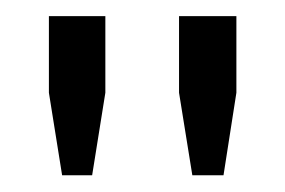

<svg xmlns="http://www.w3.org/2000/svg" viewBox="-20 -717 347 234"><path d="M92.3 -503.4H55.7L39.6 -604V-697.3H108.4V-604ZM252.4 -503.4H214.4L198.2 -604V-697.3H268.1V-604Z"/></svg>

Font: Agdasima
Style: Regular
Weight: 400
Width: 3
Designer: The DocRepair Project, Patric King
Foundry: Google
Version: Version 2.002